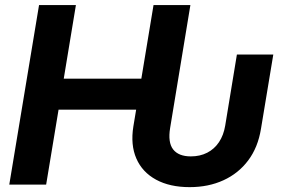

<svg xmlns="http://www.w3.org/2000/svg" viewBox="-20 -748 1144 778"><path d="M748.5 10.3Q668 10.3 612.3 -20Q556.6 -50.3 532.5 -105.7Q508.3 -161.1 520.5 -236.3L531.7 -303.7H217.3L167 0H17.6L138.2 -727.5H287.6L238.3 -429.2H552.7L602.1 -727.5H751.5L669.4 -229.5Q659.7 -170.9 681.6 -142.6Q703.6 -114.3 753.4 -114.3Q790.5 -114.3 819.6 -129.2Q848.6 -144 867.4 -172.1Q886.2 -200.2 892.6 -239.3L939.9 -526.9H1087.4L1037.6 -226.6Q1025.4 -150.9 985.8 -98.1Q946.3 -45.4 885.5 -17.6Q824.7 10.3 748.5 10.3Z"/></svg>

Font: Inter 20pt
Style: Bold Italic
Weight: 700
Italic angle: -9.3988°
Version: Version 4.001;git-66647c0bb